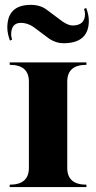

<svg xmlns="http://www.w3.org/2000/svg" viewBox="-20 -762 392 782"><path d="M169.9 -722.7Q169.9 -722.7 235.4 -673.8Q259.3 -658.2 275.4 -658.2Q326.2 -658.2 326.2 -705.1Q326.2 -714.8 322.3 -725.6L331.1 -729.5Q341.8 -701.2 341.8 -677.7Q341.8 -585.9 238.3 -585.9Q209 -585.9 181.6 -603.5L116.2 -652.3Q91.3 -668.9 65.4 -668.9Q25.4 -668.9 25.4 -621.1Q25.4 -612.3 29.3 -600.6L20.5 -596.7Q9.8 -626 9.8 -649.4Q9.8 -742.2 105.5 -742.2Q143.6 -742.2 169.9 -722.7ZM19.5 -507.8H332V-498Q253.9 -498 253.9 -429.7V-78.1Q253.9 -9.8 332 -9.8V0H19.5V-9.8Q97.7 -9.8 97.7 -78.1V-429.7Q97.7 -498 19.5 -498Z"/></svg>

Font: spinweradC
Style: Bold
Weight: 700
Width: 7
Version: Version 0.3